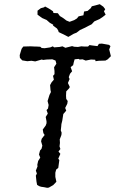

<svg xmlns="http://www.w3.org/2000/svg" viewBox="-20 -888 549 916"><path d="M190 5 176 3 167 0 157 -6 154 -22 151 -50 156 -60 151 -74 159 -94 158 -102 162 -120 172 -136 166 -151 171 -170 178 -178 182 -193 176 -214 179 -226 193 -244 187 -253 184 -270 198 -289 202 -300V-309L198 -330L208 -346L202 -363L209 -370L212 -387L207 -406L216 -435L223 -449L221 -458L219 -482L226 -495L237 -508L233 -526L240 -534V-549L238 -567L249 -584L245 -599L230 -605L202 -604L186 -602L179 -604L148 -595L130 -598L110 -596L86 -600L75 -612L74 -625L83 -655L91 -666L126 -667L146 -666H152L172 -665L179 -659L193 -658L220 -662L232 -667L238 -662L264 -664L278 -667L292 -660L324 -668L334 -665L352 -664L368 -667L382 -666H400L407 -673L420 -671L445 -668L452 -679L466 -680L500 -674L507 -668L501 -652L509 -620L494 -605L483 -599L450 -598L436 -596L434 -603L414 -604L389 -599L374 -605L360 -604L355 -607L336 -605L332 -591L329 -577L317 -568L324 -548L314 -536L308 -520L312 -511L304 -492L313 -473L310 -467L296 -452L295 -431L296 -416L303 -406L301 -393L291 -373L296 -360L282 -344L277 -312L273 -296L272 -284L270 -266L274 -255L273 -244L265 -223L266 -206L264 -190L268 -177L259 -165L268 -154L258 -131L263 -124L258 -87L248 -79L244 -64V-44L249 -21L234 -5L213 7L205 8ZM306 -712 283 -724 270 -730 260 -735 258 -742 252 -752 233 -766 234 -770 218 -779 202 -793 197 -795 181 -802 159 -818V-837L175 -849L190 -853L195 -857L210 -849L220 -843L233 -834L235 -826L256 -825L266 -811L270 -809L284 -800L297 -790L312 -784L334 -792L347 -800L355 -810L378 -815L381 -833L398 -836L413 -849L418 -858L434 -862L456 -868L473 -856L482 -844L476 -834L484 -818L470 -807L455 -797L430 -786L417 -772L401 -764L386 -756L362 -745L345 -732L332 -727Z"/></svg>

Font: Winky Rough Light
Style: Italic
Weight: 300
Italic angle: -8.97852°
Designer: Simon Atzbach
Foundry: typofactur
Version: Version 1.206; ttfautohint (v1.8.4.7-5d5b)